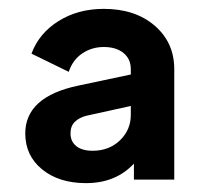

<svg xmlns="http://www.w3.org/2000/svg" viewBox="-20 -772 460 433"><path d="M174 -359Q113 -359 75 -390Q37 -421 37 -471Q37 -554 157 -579L275 -604V-616Q275 -639 258.5 -652.5Q242 -666 214 -666Q187 -666 165.5 -651.5Q144 -637 135 -610L51 -651Q68 -697 112 -724.5Q156 -752 214 -752Q285 -752 329 -714Q373 -676 373 -616V-367H282V-403Q241 -359 174 -359ZM139 -471Q139 -453 152 -442.5Q165 -432 189 -432Q226 -432 250.5 -455.5Q275 -479 275 -513V-533L175 -511Q159 -507 149 -497.5Q139 -488 139 -471Z"/></svg>

Font: Plus Jakarta Text
Style: Bold
Weight: 700
Designer: Gumpita Rahayu
Foundry: Tokotype Studio
Version: Version 1.000